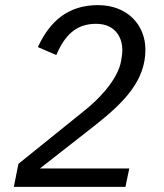

<svg xmlns="http://www.w3.org/2000/svg" viewBox="-20 -730 640 750"><path d="M485 -72H136L352 -241C470 -334 548 -418 548 -536C548 -633 477 -710 363 -710C245 -710 174 -646 128 -546L200 -515C233 -593 278 -637 355 -637C436 -637 458 -576 458 -535C458 -520 454 -497 452 -487C442 -437 396 -367 310 -298L52 -90L34 0H470Z"/></svg>

Font: Braiins Sans
Style: Italic
Weight: 400
Italic angle: -11.31°
Designer: Mike Abbink, Paul van der Laan, Pieter van Rosmalen, Jiri Chlebus, Lubos Buracinsky
Foundry: Bold Monday, Sudetype
Version: Version 1.000;hotconv 1.0.109;makeotfexe 2.5.65596